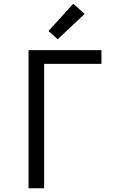

<svg xmlns="http://www.w3.org/2000/svg" viewBox="-20 -1002 640 1022"><path d="M132 0V-735H520V-662H215V0ZM287 -793 238 -837 370 -982 431 -928Z"/></svg>

Font: Nova
Style: Regular
Weight: 400
Monospace: yes
Designer: Belleve Invis
Foundry: Belleve Invis
Version: Version 24.1.4; ttfautohint (v1.8.4)